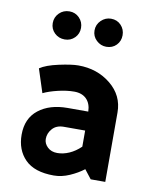

<svg xmlns="http://www.w3.org/2000/svg" viewBox="-84 -794 684 869"><g transform="rotate(10 258.0 -360.0)"><path d="M165 -732Q192 -732 210.5 -713Q229 -694 229 -667Q229 -640 210.5 -621.5Q192 -603 165 -603Q137 -603 118 -621.5Q99 -640 99 -667Q99 -694 118 -713Q137 -732 165 -732ZM356 -732Q384 -732 402 -713Q420 -694 420 -667Q420 -640 402 -621.5Q384 -603 356 -603Q330 -603 310.5 -621.5Q291 -640 291 -667Q291 -694 310.5 -713Q330 -732 356 -732ZM159 -145Q159 -124 176 -107.5Q193 -91 221 -91Q248 -91 275.5 -103Q303 -115 328 -139V-213H230Q196 -213 177.5 -192Q159 -171 159 -145ZM223 12Q134 12 91 -31.5Q48 -75 48 -145Q48 -220 99 -260Q150 -300 232 -300H327Q326 -337 305.5 -357.5Q285 -378 249 -378Q215 -378 175 -368.5Q135 -359 108 -346L73 -454Q101 -473 158.5 -485.5Q216 -498 247 -498Q334 -498 396 -447.5Q458 -397 458 -319V0H391L359 -41Q332 -20 295.5 -4Q259 12 223 12Z"/></g></svg>

Font: Palanquin Dark
Style: Regular
Weight: 400
Designer: Pria Ravichandran
Version: Version 1.000